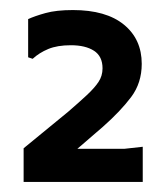

<svg xmlns="http://www.w3.org/2000/svg" viewBox="-20 -853 329 382"><path d="M27 -491V-558L116 -631Q138 -650 153 -664Q168 -678 176 -690Q184 -702 184 -717Q184 -741 167 -752Q150 -763 121 -763Q94 -763 76 -755.5Q58 -748 45 -736L36 -739V-815Q49 -821 70.5 -827Q92 -833 125 -833Q191 -833 226.5 -804Q262 -775 262 -726Q262 -688 241 -660Q220 -632 185 -601L134 -557H228L264 -561V-491Z"/></svg>

Font: AR One Sans SemiBold
Style: Regular
Weight: 600
Designer: Niteesh Yadav
Foundry: Niteesh Yadav
Version: Version 1.001;gftools[0.9.33]